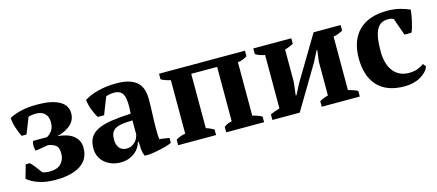

<svg xmlns="http://www.w3.org/2000/svg" viewBox="-43 -899 2954 1297"><g transform="rotate(-15 1433.5 -250.0)"><path d="M201 -53Q255 -53 281 -81Q307 -109 307 -149Q307 -192 288 -207.5Q269 -223 234 -228L145 -213Q140 -225 139 -246.5Q138 -268 145 -282H242Q259 -290 276.5 -312Q294 -334 294 -373Q294 -411 272.5 -433Q251 -455 211 -455Q194 -455 178.5 -452.5Q163 -450 158 -448L113 -335H79Q65 -363 52.5 -400.5Q40 -438 39 -470Q62 -485 112 -498.5Q162 -512 235 -512Q334 -512 388 -482.5Q442 -453 442 -395Q442 -369 431 -348Q420 -327 401.5 -312Q383 -297 359.5 -286.5Q336 -276 311 -271Q340 -268 367.5 -260.5Q395 -253 416 -238.5Q437 -224 449.5 -202Q462 -180 462 -149Q462 -69 399.5 -28.5Q337 12 225 12Q157 12 107.5 -5Q58 -22 29 -48L56 -142H85Q100 -128 118 -104Q136 -80 150 -61Q160 -57 172 -55Q184 -53 201 -53Z M525 0ZM968 -145Q968 -123 968.5 -107Q969 -91 971 -73L1040 -63V-28Q1028 -22 1007.5 -16Q987 -10 964.5 -4.5Q942 1 920 4.5Q898 8 881 10H847Q837 -13 835 -36Q833 -59 832 -92H827Q822 -72 810 -53.5Q798 -35 779.5 -20.5Q761 -6 736 3Q711 12 680 12Q647 12 619 2Q591 -8 570 -26Q549 -44 537 -69.5Q525 -95 525 -127Q525 -172 542 -201Q559 -230 595.5 -248.5Q632 -267 689.5 -276Q747 -285 829 -289Q837 -375 822 -415Q807 -455 757 -455Q726 -455 700 -445L653 -325H609Q601 -337 593.5 -352.5Q586 -368 579.5 -385.5Q573 -403 568.5 -421Q564 -439 562 -456Q600 -482 660 -497Q720 -512 787 -512Q844 -512 880 -499.5Q916 -487 936.5 -465.5Q957 -444 965 -415Q973 -386 973 -353Q973 -293 970.5 -244.5Q968 -196 968 -145ZM743 -68Q764 -68 779 -76Q794 -84 804.5 -95Q815 -106 820.5 -119Q826 -132 829 -142V-242Q782 -241 752 -236Q722 -231 705 -219.5Q688 -208 681.5 -190.5Q675 -173 675 -148Q675 -110 693 -89Q711 -68 743 -68Z M1349 0H1084V-39Q1103 -50 1119 -55.5Q1135 -61 1150 -63V-437Q1129 -442 1112 -448Q1095 -454 1084 -461V-500H1685V-461Q1672 -453 1656 -446Q1640 -439 1619 -437V-63Q1653 -57 1685 -39V0H1420V-39Q1430 -46 1441.5 -52Q1453 -58 1475 -63V-443H1294V-63Q1314 -57 1326 -51Q1338 -45 1349 -39Z M1743 -500H2009V-461Q1998 -455 1983.5 -449Q1969 -443 1949 -437V-212L1938 -119H1943L1982 -194L2165 -500H2354V-461Q2322 -443 2288 -437V-63Q2307 -58 2324 -52.5Q2341 -47 2354 -39V0H2088V-39Q2116 -55 2148 -63V-299L2158 -378H2153L2115 -303L1934 0H1743V-39Q1760 -47 1776 -52.5Q1792 -58 1809 -63V-437Q1770 -443 1743 -461Z M2414 0ZM2839 -81Q2832 -61 2816 -44.5Q2800 -28 2777.5 -15Q2755 -2 2726.5 5Q2698 12 2667 12Q2601 12 2553.5 -6.5Q2506 -25 2475 -59.5Q2444 -94 2429 -142.5Q2414 -191 2414 -250Q2414 -377 2483.5 -444.5Q2553 -512 2681 -512Q2730 -512 2771 -501.5Q2812 -491 2839 -477Q2837 -460 2833.5 -439.5Q2830 -419 2825.5 -398.5Q2821 -378 2815 -358.5Q2809 -339 2803 -326H2754L2712 -445Q2705 -450 2697 -452.5Q2689 -455 2673 -455Q2647 -455 2628 -445.5Q2609 -436 2595.5 -413Q2582 -390 2575.5 -352Q2569 -314 2569 -258Q2569 -217 2578 -182.5Q2587 -148 2605.5 -122.5Q2624 -97 2652 -82.5Q2680 -68 2718 -68Q2753 -68 2779 -78Q2805 -88 2823 -102Z"/></g></svg>

Font: PT Serif
Style: Bold
Weight: 700
Designer: A.Korolkova, O.Umpeleva, V.Yefimov
Foundry: ParaType Ltd
Version: Version 1.000W OFL; ttfautohint (v1.6)